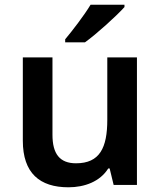

<svg xmlns="http://www.w3.org/2000/svg" viewBox="-20 -852 682 816"><path d="M509 -822V-832H365C338 -787 288 -722 257 -685V-672H341C390 -707 476 -785 509 -822ZM562 -608H436V-343C436 -224 404 -158 303 -158C234 -158 203 -198 203 -279V-608H77V-254C77 -116 149 -56 271 -56C339 -56 405 -80 440 -136H446L463 -66H562Z"/></svg>

Font: Noto Sans Malayalam UI SemiBold
Style: Regular
Weight: 600
Designer: Jelle Bosma - Monotype Design Team
Foundry: Monotype Imaging Inc.
Version: Version 2.104